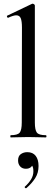

<svg xmlns="http://www.w3.org/2000/svg" viewBox="-20 -745 301 1041"><path d="M38 0Q36 0 36 -6Q36 -12 38 -12Q75 -12 86.5 -25.5Q98 -39 98 -81L99 -595Q99 -630 92.5 -646Q86 -662 68 -662Q53 -662 25 -649Q21 -647 18.5 -653Q16 -659 19 -660L153 -724Q155 -725 157 -725Q160 -725 164.5 -722Q169 -719 169 -715V-81Q169 -40 180 -26Q191 -12 228 -12Q232 -12 232 -6Q232 0 228 0Q210 0 185.5 -1Q161 -2 133 -2Q106 -2 81.5 -1Q57 0 38 0ZM123 275Q119 277 115.5 273Q112 269 115 267Q136 248 148.5 227.5Q161 207 161 184Q161 162 154 153.5Q147 145 136 142L157 132Q159 151 148.5 160.5Q138 170 120 170Q101 170 89.5 157.5Q78 145 78 125Q78 101 93 90.5Q108 80 128 80Q158 80 173.5 100Q189 120 189 155Q189 193 170.5 221.5Q152 250 123 275Z"/></svg>

Font: Cormorant Light Medium
Style: Regular
Weight: 500
Version: Version 4.000